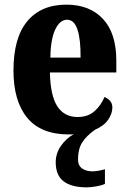

<svg xmlns="http://www.w3.org/2000/svg" viewBox="-20 -569 556 827"><path d="M354 238Q288 238 254 212Q220 186 220 130Q220 91 243 58.5Q266 26 298 9Q293 10 287.5 10Q282 10 276 10Q156 10 97 -62Q38 -134 38 -265Q38 -406 97.5 -477.5Q157 -549 266 -549Q366 -549 423.5 -487.5Q481 -426 481 -308V-257H195Q197 -157 227 -111Q257 -65 314 -65Q359 -65 387 -90Q415 -115 430 -151Q444 -146 454 -134.5Q464 -123 464 -106Q464 -80 446 -53.5Q428 -27 389 -10Q351 17 333.5 45.5Q316 74 316 117Q316 144 333.5 156.5Q351 169 377 169Q400 169 432 160V223Q418 230 393.5 234Q369 238 354 238ZM327 -321Q328 -397 314 -440.5Q300 -484 269 -484Q238 -484 218 -442Q198 -400 197 -321Z"/></svg>

Font: Noto Serif Tamil Condensed ExtraBold
Style: Regular
Weight: 800
Width: 3
Designer: Indian Type Foundry, Tom Grace, and the Monotype Design Team
Foundry: Monotype Imaging Inc.
Version: Version 2.004; ttfautohint (v1.8.4.7-5d5b)